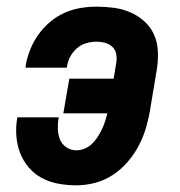

<svg xmlns="http://www.w3.org/2000/svg" viewBox="-20 -548 540 576"><path d="M209 8Q181 8 154.5 3Q128 -2 105.5 -14Q83 -26 66 -46Q49 -66 40 -90Q31 -114 29 -141Q27 -168 32 -196H156Q153 -179 153.5 -162Q154 -145 159.5 -130.5Q165 -116 178.5 -106.5Q192 -97 209 -97Q221 -97 233.5 -102Q246 -107 255.5 -116Q265 -125 272.5 -136.5Q280 -148 285.5 -159.5Q291 -171 295 -183Q299 -195 302 -208H170L188 -312H321L329 -361Q331 -374 328.5 -386.5Q326 -399 317 -407.5Q308 -416 295.5 -419.5Q283 -423 270 -423Q255 -423 239 -418.5Q223 -414 210.5 -403Q198 -392 190.5 -377.5Q183 -363 181 -348Q181 -347 180.5 -346Q180 -345 180 -345H56Q57 -346 57 -348Q57 -350 57 -351Q61 -375 70.5 -399Q80 -423 95 -444Q110 -465 130 -482Q150 -499 173.5 -509.5Q197 -520 221.5 -524Q246 -528 270 -528Q296 -528 322 -524.5Q348 -521 371 -511Q394 -501 412.5 -484.5Q431 -468 441.5 -445.5Q452 -423 453.5 -396.5Q455 -370 451 -343L431 -223Q427 -196 419 -168Q411 -140 397.5 -113.5Q384 -87 364 -63.5Q344 -40 319 -23.5Q294 -7 265.5 0.5Q237 8 209 8Z"/></svg>

Font: Iosevka SS04 Extrabold Oblique
Style: Regular
Weight: 800
Italic angle: -9°
Monospace: yes
Designer: Belleve Invis
Foundry: Belleve Invis
Version: Version 19.0.0; ttfautohint (v1.8.4)